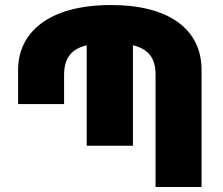

<svg xmlns="http://www.w3.org/2000/svg" viewBox="-20 -744 889 764"><path d="M52 -330H235V-444C235 -511 261 -548 325 -564V-164H509V-564C569 -549 599 -515 599 -447V0H782V-466C782 -625 656 -724 422 -724C173 -724 52 -614 52 -466Z"/></svg>

Font: Noto Sans Armenian SemiCondensed Black
Style: Regular
Weight: 900
Width: 4
Designer: Monotype Design Team
Foundry: Monotype Imaging Inc.
Version: Version 2.008